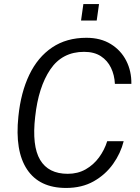

<svg xmlns="http://www.w3.org/2000/svg" viewBox="-20 -920 695 950"><path d="M307 10Q175 10 114 -81.5Q53 -173 71 -344Q83 -462.5 125 -550Q167 -637.5 238 -685.2Q309 -733 407.5 -733Q478 -733 528.2 -702Q578.5 -671 604.8 -619.2Q631 -567.5 630 -505H548.5Q546.5 -548.5 529.2 -584.5Q512 -620.5 479 -642Q446 -663.5 396 -663.5Q288 -663.5 229 -576.5Q170 -489.5 154 -342Q137.5 -198 178.5 -129Q219.5 -60 315 -60Q365 -60 404 -82.2Q443 -104.5 470 -141.2Q497 -178 510.5 -221.5H592Q577 -161.5 539.5 -108.8Q502 -56 443.8 -23Q385.5 10 307 10ZM381 -818.5 392.5 -900H470L458.5 -818.5Z"/></svg>

Font: Public Sans Light
Style: Italic
Weight: 300
Italic angle: -8°
Designer: The Public Sans project authors (U.S. Web Design System). Libre Franklin designed by Pablo Impallari and Rodrigo Fuenzal
Version: Version 1.007; ttfautohint (v1.8.1) -l 8 -r 50 -G 200 -x 14 